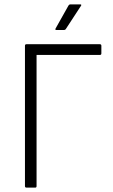

<svg xmlns="http://www.w3.org/2000/svg" viewBox="-20 -857 515 877"><path d="M101 0Q94 0 94 -7V-648Q94 -655 101 -655H436Q443 -655 443 -648V-613Q443 -606 436 -606H147V-7Q147 0 141 0ZM238 -720Q230 -720 234 -727L293 -832Q296 -837 301 -837H346Q355 -837 349 -829L281 -725Q278 -720 272 -720Z"/></svg>

Font: Sofia Sans Light
Style: Regular
Weight: 300
Designer: Botio Nikoltchev, Ani Petrova
Foundry: lettersoup
Version: Version 4.100; ttfautohint (v1.8.3)